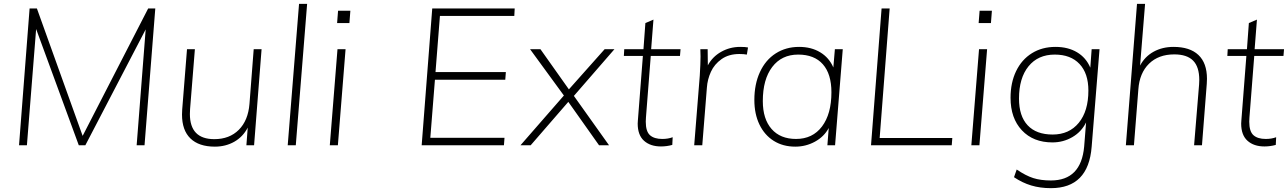

<svg xmlns="http://www.w3.org/2000/svg" viewBox="-20 -756 6704 999"><path d="M788 -712 732 0H691L738 -603L424 0H390L168 -605L120 0H79L134 -712H172L410 -49L751 -712Z M1341 -500 1302 0H1262L1269 -92Q1244 -44 1199 -18.5Q1154 7 1098 7Q1015 7 971 -35.5Q927 -78 927 -160Q927 -177 928 -186L953 -500H994L969 -189Q968 -180 968 -163Q968 -32 1095 -32Q1174 -32 1222.5 -80.5Q1271 -129 1278 -215L1300 -500Z M1536 -736H1578L1519 0H1477Z M1736 -500H1778L1738 0H1696ZM1803 -700 1798 -636H1734L1739 -700Z M2269 -673 2246 -381H2612L2609 -341H2243L2219 -39H2605L2602 0H2174L2229 -712H2658L2656 -673Z M2966 -257 3149 0H3097L2937 -226L2741 0H2688L2914 -259L2738 -500H2792L2940 -291L3126 -500H3177Z M3341 -145Q3340 -137 3340 -123Q3340 -72 3362 -52.5Q3384 -33 3426 -33Q3456 -33 3480 -42L3478 -2Q3449 6 3419 6Q3364 6 3331 -23.5Q3298 -53 3298 -113L3299 -130L3325 -465H3226L3228 -500H3328L3338 -636L3380 -654L3368 -500H3521L3518 -465H3366Z M3872 -509 3866 -472Q3850 -475 3827 -475Q3772 -475 3734.5 -448.5Q3697 -422 3679 -382.5Q3661 -343 3658 -300L3634 0H3592L3621 -362Q3625 -428 3625 -462Q3625 -487 3624 -500H3662L3663 -416Q3687 -461 3732.5 -486.5Q3778 -512 3831 -512Q3859 -512 3872 -509Z M4365 -500 4325 0H4285L4292 -90Q4268 -45 4220.5 -19Q4173 7 4118 7Q4054 7 4006 -23Q3958 -53 3931.5 -108Q3905 -163 3905 -236Q3905 -318 3934 -381Q3963 -444 4016 -478Q4069 -512 4138 -512Q4201 -512 4247.5 -484Q4294 -456 4316 -405L4324 -500ZM4306 -276Q4306 -371 4261.5 -421.5Q4217 -472 4133 -472Q4047 -472 3998 -407.5Q3949 -343 3949 -230Q3949 -137 3994.5 -85Q4040 -33 4122 -33Q4208 -33 4257 -98Q4306 -163 4306 -276Z M4567 -712H4609L4557 -38H4935L4932 0H4512Z M5074 -500H5116L5076 0H5034ZM5141 -700 5136 -636H5072L5077 -700Z M5701 -500 5660 8Q5643 223 5448 223Q5392 223 5345.5 209Q5299 195 5256 166L5270 126Q5317 158 5356 170.5Q5395 183 5448 183Q5605 183 5621 7L5631 -119Q5607 -70 5559.5 -42.5Q5512 -15 5456 -15Q5356 -15 5297 -78Q5238 -141 5238 -247Q5238 -326 5267 -386Q5296 -446 5349 -479Q5402 -512 5472 -512Q5537 -512 5584 -484Q5631 -456 5653 -404L5660 -500ZM5643 -285Q5643 -374 5597 -423Q5551 -472 5468 -472Q5381 -472 5331.5 -411Q5282 -350 5282 -243Q5282 -152 5327 -104Q5372 -56 5457 -56Q5543 -56 5593 -117Q5643 -178 5643 -285Z M6260 -346Q6260 -329 6259 -320L6234 0H6193L6219 -316Q6220 -324 6220 -340Q6220 -408 6188 -440.5Q6156 -473 6090 -473Q6008 -473 5958.5 -424.5Q5909 -376 5903 -291L5880 0H5838L5896 -736H5938L5912 -415Q5937 -462 5982.5 -487Q6028 -512 6086 -512Q6171 -512 6215.5 -470Q6260 -428 6260 -346Z M6481 -145Q6480 -137 6480 -123Q6480 -72 6502 -52.5Q6524 -33 6566 -33Q6596 -33 6620 -42L6618 -2Q6589 6 6559 6Q6504 6 6471 -23.5Q6438 -53 6438 -113L6439 -130L6465 -465H6366L6368 -500H6468L6478 -636L6520 -654L6508 -500H6661L6658 -465H6506Z"/></svg>

Font: Muli ExtraLight
Style: Italic
Weight: 275
Italic angle: -4.541°
Designer: Vernon Adams
Foundry: Vernon Adams
Version: Version 2.001